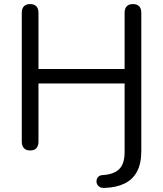

<svg xmlns="http://www.w3.org/2000/svg" viewBox="-20 -732 801 943"><path d="M494 191Q475 192 465 183Q455 174 454 161.5Q453 149 460.5 139Q468 129 483 128Q538 125 565 99Q592 73 592 15V-322H169V-36Q169 -16 159 -4.5Q149 7 128 7Q108 7 97.5 -4.5Q87 -16 87 -36V-669Q87 -690 97.5 -701Q108 -712 128 -712Q148 -712 158.5 -701Q169 -690 169 -669V-393H592V-669Q592 -690 602.5 -701Q613 -712 633 -712Q653 -712 663.5 -701Q674 -690 674 -669V10Q674 71 653 110.5Q632 150 591.5 169.5Q551 189 494 191Z"/></svg>

Font: Nunito
Style: Regular
Weight: 400
Designer: Vernon Adams
Foundry: Vernon Adams
Version: Version 3.602